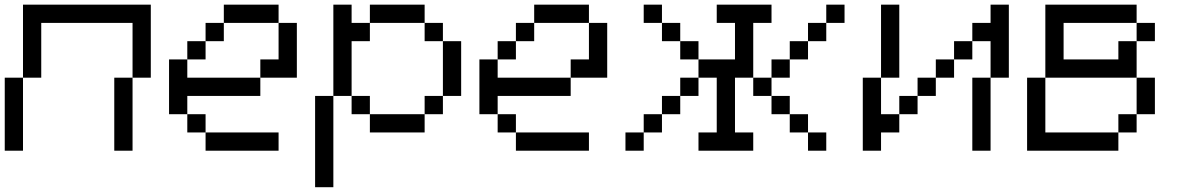

<svg xmlns="http://www.w3.org/2000/svg" viewBox="-20 -635 4963 809"><path d="M461.5 0V-307.7H538.5V0ZM76.9 -307.7V0H0V-307.7ZM538.5 -307.7V-538.5H153.8V-307.7H76.9V-615.4H615.4V-307.7Z M846.2 0V-76.9H1153.8V0ZM769.2 -76.9V-153.8H846.2V-76.9ZM692.3 -153.8V-384.6H769.2V-307.7H1076.9V-230.8H769.2V-153.8ZM769.2 -384.6V-461.5H846.2V-384.6ZM846.2 -461.5V-538.5H923.1V-461.5ZM1076.9 -307.7V-384.6H1153.8V-538.5H1230.8V-307.7ZM923.1 -538.5V-615.4H1153.8V-538.5Z M1538.5 -76.9V-153.8H1769.2V-76.9ZM1307.7 153.8V-230.8H1384.6V153.8ZM1461.5 -153.8V-230.8H1538.5V-153.8ZM1769.2 -153.8V-230.8H1846.2V-153.8ZM1846.2 -230.8V-461.5H1923.1V-230.8ZM1769.2 -461.5V-538.5H1846.2V-461.5ZM1384.6 -230.8V-615.4H1461.5V-538.5H1538.5V-461.5H1461.5V-230.8ZM1538.5 -538.5V-615.4H1769.2V-538.5Z M2153.8 0V-76.9H2461.5V0ZM2076.9 -76.9V-153.8H2153.8V-76.9ZM2000 -153.8V-384.6H2076.9V-307.7H2384.6V-230.8H2076.9V-153.8ZM2076.9 -384.6V-461.5H2153.8V-384.6ZM2153.8 -461.5V-538.5H2230.8V-461.5ZM2384.6 -307.7V-384.6H2461.5V-538.5H2538.5V-307.7ZM2230.8 -538.5V-615.4H2461.5V-538.5Z M3000 -615.4H3230.8V-538.5H3153.8V-307.7H3230.8V-230.8H3153.8V-307.7H3076.9V-76.9H3153.8V0H2923.1V-76.9H3000V-307.7H2923.1V-384.6H3076.9V-538.5H3000ZM2615.4 0V-76.9H2692.3V0ZM2692.3 -76.9V-153.8H2769.2V-76.9ZM2769.2 -153.8V-230.8H2846.2V-153.8ZM2923.1 -384.6H2846.2V-461.5H2923.1ZM2846.2 -461.5H2769.2V-538.5H2846.2ZM2769.2 -538.5H2692.3V-615.4H2769.2ZM3230.8 -230.8H3307.7V-153.8H3230.8ZM3307.7 -153.8H3384.6V-76.9H3307.7ZM3384.6 -76.9H3461.5V0H3384.6ZM3230.8 -307.7V-384.6H3307.7V-307.7ZM3307.7 -384.6V-461.5H3384.6V-384.6ZM3384.6 -461.5V-538.5H3461.5V-461.5ZM3461.5 -538.5V-615.4H3538.5V-538.5ZM3538.5 -615.4ZM2923.1 -307.7V-230.8H2846.2V-307.7Z M4153.8 0H4076.9V-307.7H4153.8ZM3692.3 -615.4H3769.2V-307.7H3692.3ZM3615.4 0V-307.7H3692.3V-153.8H3769.2V-76.9H3692.3V0ZM4153.8 -307.7V-461.5H4076.9V-384.6H4000V-307.7H3923.1V-230.8H3846.2V-153.8H3769.2V-230.8H3846.2V-307.7H3923.1V-384.6H4000V-461.5H4076.9V-538.5H4153.8V-615.4H4230.8V-307.7Z M4692.3 -384.6V-461.5H4769.2V-538.5H4461.5V-384.6ZM4384.6 -615.4H4769.2V-538.5H4846.2V-461.5H4769.2V-307.7H4384.6ZM4769.2 -307.7H4846.2V-153.8H4769.2ZM4769.2 -153.8H4692.3V-76.9H4769.2ZM4692.3 -76.9V0H4307.7V-307.7H4384.6V-76.9Z"/></svg>

Font: Mintsoda - Lime Green 13x16
Style: Regular
Weight: 400
Designer: Mintsoda-15
Version: Version 1.0